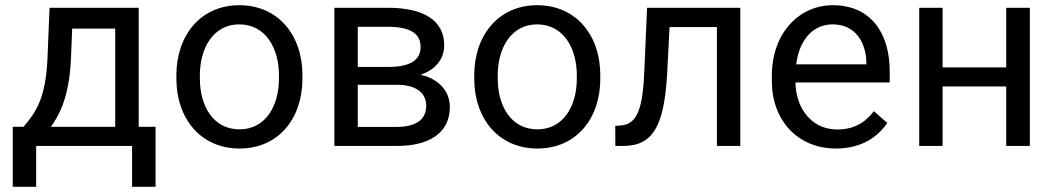

<svg xmlns="http://www.w3.org/2000/svg" viewBox="-20 -558 4032 734"><path d="M169.4 -528.3 161.6 -337.9C155.3 -179.2 115.2 -126.5 69.8 -73.2H28.8V156.2H118.2V0H484.9V156.2H574.7V-73.2H510.3V-528.3ZM196.8 -107.9C227.1 -160.6 247.6 -234.4 251.5 -337.9L255.9 -448.7H420.4V-73.2H174.3C182.1 -83.5 189.5 -95.2 196.8 -107.9Z M654.3 -257.3C654.3 -105 747.1 9.8 895.5 9.8C1044.9 9.8 1136.2 -105 1136.2 -257.3V-270.5C1136.2 -423.3 1043.9 -538.1 894.5 -538.1C747.6 -538.1 654.3 -423.3 654.3 -270.5ZM744.1 -270.5C744.1 -373.5 794.9 -464.8 894.5 -464.8C995.6 -464.8 1046.4 -373.5 1046.4 -270.5V-257.3C1046.4 -153.3 995.6 -63.5 895.5 -63.5C794.9 -63.5 744.1 -153.3 744.1 -257.3Z M1496.6 0C1622.6 0 1699.7 -50.8 1699.7 -148.9C1699.7 -198.2 1671.9 -239.7 1619.6 -262.2C1609.9 -266.6 1599.1 -269.5 1587.4 -272C1589.4 -272.5 1591.3 -273.4 1592.8 -273.9C1648.4 -294.4 1678.2 -335.9 1678.2 -384.3C1678.2 -482.4 1596.2 -528.3 1462.4 -528.3H1258.3V0ZM1496.6 -233.9C1571.8 -233.9 1609.4 -202.6 1609.4 -153.3C1609.4 -101.6 1571.3 -72.8 1496.6 -72.8H1347.7V-233.9ZM1347.7 -302.2V-455.6H1462.4C1545.9 -455.6 1587.9 -431.2 1587.9 -378.4C1587.9 -340.8 1564.9 -315.9 1519 -307.1C1503.9 -303.7 1486.8 -302.2 1466.8 -302.2Z M1793 -257.3C1793 -105 1885.7 9.8 2034.2 9.8C2183.6 9.8 2274.9 -105 2274.9 -257.3V-270.5C2274.9 -423.3 2182.6 -538.1 2033.2 -538.1C1886.2 -538.1 1793 -423.3 1793 -270.5ZM1882.8 -270.5C1882.8 -373.5 1933.6 -464.8 2033.2 -464.8C2134.3 -464.8 2185.1 -373.5 2185.1 -270.5V-257.3C2185.1 -153.3 2134.3 -63.5 2034.2 -63.5C1933.6 -63.5 1882.8 -153.3 1882.8 -257.3Z M2453.6 -528.3 2443.8 -299.8C2438 -138.7 2416 -82 2350.6 -78.1L2332 -76.7L2332.5 0H2361.8C2476.1 0 2518.6 -75.7 2530.3 -273.9L2539.6 -454.6H2720.7V0H2810.1V-528.3Z M3175.8 9.8C3276.9 9.8 3336.9 -37.1 3372.1 -87.9L3320.8 -132.8C3285.6 -86.9 3241.7 -63 3180.7 -63C3106.4 -63 3054.2 -109.4 3032.2 -174.8C3024.9 -195.8 3021.5 -218.8 3021 -242.7H3381.3V-285.2C3381.3 -432.6 3308.1 -538.1 3163.6 -538.1C3036.6 -538.1 2930.7 -433.6 2930.7 -267.6V-247.1C2930.7 -99.6 3028.3 9.8 3175.8 9.8ZM3030.8 -349.1C3051.3 -421.4 3097.7 -464.8 3163.6 -464.8C3251.5 -464.8 3290.5 -394 3292 -319.8V-312H3023.9C3025.4 -325.2 3027.8 -337.4 3030.8 -349.1Z M3583.5 -528.3H3494.1V0H3583.5V-227.5H3826.7V0H3917V-528.3H3826.7V-300.3H3583.5Z"/></svg>

Font: Bert Sans
Style: Regular
Weight: 400
Designer: Christian Robertson (Google), Cristiano Sobral
Foundry: Google, Cristiano Sobral
Version: Version 3.101